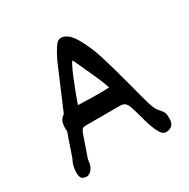

<svg xmlns="http://www.w3.org/2000/svg" viewBox="-141 -732 863 875"><g transform="rotate(-30 290.0 -295.0)"><path d="M151.9 -153.8 119.1 -59.6Q117.7 -34.7 109.6 -20Q101.6 -5.4 92.3 0.2Q83 5.9 77.6 5.9Q60.1 5.9 51.5 -2.4Q43 -10.7 43 -32.7Q43 -68.4 59.6 -97.7L70.8 -130.4Q88.9 -184.6 101.6 -218.8Q100.1 -223.6 100.1 -232.4Q100.1 -255.4 105.7 -269Q111.3 -282.7 127 -293L219.7 -511.2Q220.7 -513.2 221.9 -515.9Q223.1 -518.6 224.6 -522Q242.7 -558.6 257.3 -579.8Q272 -601.1 288.1 -601.1Q324.2 -601.1 354.7 -549.8Q385.3 -498.5 407 -429.4Q428.7 -360.4 456.1 -255.4Q475.1 -181.2 485.8 -145.5Q496.6 -109.9 506.8 -97.7Q508.8 -95.2 511 -92.8Q513.2 -90.3 515.6 -87.4Q523.9 -77.6 527.3 -72.3Q530.8 -66.9 532.5 -58.8Q534.2 -50.8 534.2 -36.1Q534.2 11.2 489.3 11.2Q469.7 11.2 453.6 -24.4Q437.5 -60.1 428.2 -100.1L424.3 -113.8Q413.1 -153.8 407.2 -169.2Q401.4 -184.6 392.6 -191.4Q383.8 -198.2 366.7 -198.2H187.5Q177.2 -198.2 172.4 -195.3Q167.5 -192.4 163.3 -184.1Q159.2 -175.8 151.9 -153.8ZM240.2 -295.4Q275.9 -293.9 310.1 -293.9Q346.2 -293.9 366.7 -295.4Q352.1 -338.9 322.8 -401.4L284.2 -485.4Q274.9 -480 248 -414.6Q221.2 -349.1 203.1 -296.4Z"/></g></svg>

Font: Dekko
Style: Regular
Weight: 400
Designer: Multiple
Foundry: Sorkin Type
Version: Version 2.001